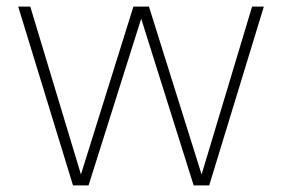

<svg xmlns="http://www.w3.org/2000/svg" viewBox="-20 -560 852 580"><path d="M200.5 0 35 -540H71.5L224.5 -33L383 -540H430L589 -33L741.5 -540H777L612 0H565L406.5 -503.5L247.5 0Z"/></svg>

Font: Encode Sans Th
Style: Regular
Weight: 100
Designer: Multiple Designers
Foundry: Impallari Type
Version: Version 3.002; ttfautohint (v1.8.3) -l 8 -r 50 -G 200 -x 14 